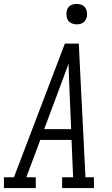

<svg xmlns="http://www.w3.org/2000/svg" viewBox="-50 -957 570 977"><path d="M-30 0V-55H21L280 -735H351L363 -490L385 -55H428V0H266V-55H322L314 -245H155L84 -55H132V0ZM175 -300H312L304 -490Q302 -526 301 -562Q300 -598 299 -633Q286 -597 272.5 -561.5Q259 -526 246 -490ZM340 -833Q328 -833 316.5 -837.5Q305 -842 298 -851Q291 -860 289 -872.5Q287 -885 289 -898Q290 -906 294.5 -914.5Q299 -923 306.5 -928Q314 -933 323 -935Q332 -937 340 -937Q353 -937 364.5 -932.5Q376 -928 383 -919Q390 -910 392 -897.5Q394 -885 392 -872Q390 -864 385.5 -855.5Q381 -847 373.5 -842Q366 -837 357.5 -835Q349 -833 340 -833Z"/></svg>

Font: Iosevka Slab Light
Style: Italic
Weight: 300
Italic angle: -9°
Monospace: yes
Designer: Belleve Invis
Foundry: Belleve Invis
Version: Version 11.1.1; ttfautohint (v1.8.3)